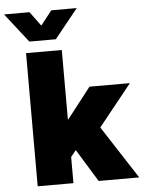

<svg xmlns="http://www.w3.org/2000/svg" viewBox="-121 -996 778 1045"><g transform="rotate(-5 268.5 -474.0)"><path d="M42 0V-727.5H237.3V-347.7H239.3L370.1 -515.6H590.8L409.2 -289.1L596.7 0H375L265.6 -178.2L237.3 -143.1V0ZM80.1 -947.8 137.7 -869.6 199.2 -947.8H337.9V-947.3L210 -788.6H65.4L-58.6 -947.3V-947.8Z"/></g></svg>

Font: Inter Display Black
Style: Regular
Weight: 900
Designer: Rasmus Andersson
Foundry: rsms
Version: Version 4.000;git-a52131595